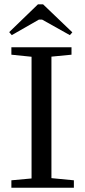

<svg xmlns="http://www.w3.org/2000/svg" viewBox="-20 -886 402 906"><path d="M35.6 -720.2 23.4 -734.4 159.2 -865.7H183.1L321.3 -733.4L309.6 -720.2L178.7 -793.5H163.6ZM33.7 0V-35.2L128.9 -43.9V-618.2L33.7 -627.9V-663.1H317.4V-627.9L222.7 -618.7V-45.4L328.6 -35.2V0Z"/></svg>

Font: Elstob 8pt
Style: Regular
Weight: 400
Designer: Peter S. Baker
Version: Version 1.015